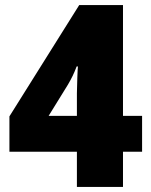

<svg xmlns="http://www.w3.org/2000/svg" viewBox="-20 -734 593 754"><path d="M538 -138V-279H463V-714H291L17 -277V-138H282V0H463V-138ZM282 -368V-279H171L247 -402C261 -426 270 -444 281 -473H286C285 -470 282 -391 282 -368Z"/></svg>

Font: Noto Sans Gujarati UI SemiCondensed Black
Style: Regular
Weight: 900
Width: 4
Designer: Jelle Bosma - Monotype Design Team, Universal Thirst
Foundry: Monotype Imaging Inc.
Version: Version 2.106